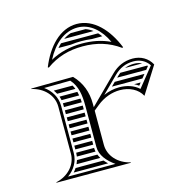

<svg xmlns="http://www.w3.org/2000/svg" viewBox="-93 -698 771 788"><g transform="rotate(-15 292.5 -304.0)"><path d="M255.6 -532C270 -534 284.8 -534.9 300 -534.9C315.1 -534.9 330 -533.9 344.4 -532H389.1C384.9 -537.8 380.4 -543.1 375.7 -548H218C212.8 -543.1 207.8 -537.8 202.9 -532ZM267.4 -578C256.2 -574.5 245.4 -569.1 235.2 -562H360C350.7 -569 340.8 -574.4 330.2 -578ZM300 -512.9C358.5 -512.9 408.8 -498.5 456 -464.6L460 -466.6C427.9 -546.3 372 -608 300 -608C228 -608 172.1 -546.3 140 -466.6L144 -464.6C191.2 -498.5 241.5 -512.9 300 -512.9ZM300 -524.9C250.6 -524.9 205.6 -514.4 164.8 -492C197.2 -554.5 244.2 -593 300 -593C352.8 -592.8 394.8 -553.7 419.5 -500C382.1 -517.5 343.3 -524.9 300 -524.9ZM404.1 -352H527.5L538.4 -365.5C537.7 -366.4 536.9 -367.2 536.2 -368H421.5C417.4 -364.8 413.4 -361.3 409.5 -357.4ZM390 -338 373.9 -322H503.4L516.3 -338ZM445.5 -382H518.1C508.6 -386.9 497.6 -389.4 485.2 -389.4C470.8 -389.4 457.7 -387 445.5 -382ZM492.2 -308H464.5C471.1 -304.8 477.3 -301.1 483.1 -296.7ZM162 -202H238V-218H162ZM162 -188V-172H238V-188ZM162 -158V-142H238V-158ZM162 -128V-112H238V-128ZM162 -292H237.6C237.4 -297.5 237 -302.8 236.5 -308H161.7C161.9 -305.4 162 -302.7 162 -300ZM162 -278V-262H238V-274C238 -275.3 238 -276.7 238 -278ZM162 -248V-232H238V-248ZM139 -368C142.8 -362.9 146.2 -357.6 149.1 -352H226.6C224.4 -357.6 221.9 -363 218.8 -368ZM155.3 -338C157.2 -332.8 158.7 -327.5 159.8 -322H234.6C233.7 -327.5 232.6 -332.8 231.2 -338ZM239.8 -82C238.7 -87.1 238.1 -92.5 238 -98H162C161.9 -92.6 161.4 -87.2 160.5 -82ZM243.9 -68H157.3C155.6 -62.5 153.5 -57.1 151.1 -52H251.9C248.7 -57.1 246.1 -62.5 243.9 -68ZM262 -38H143.3C139.6 -32.3 135.4 -26.9 130.9 -22H277.2C271.7 -27.2 266.5 -32.5 262 -38ZM140 -100C140 -52.2 102.9 -13.2 52 -2V0H368V-2C317.1 -13.2 280 -52.2 280 -100V-245.1L302 -263C333 -288.2 368.5 -299.7 401 -299.7C441.4 -299.7 477 -281.9 493 -251L565 -365C549.2 -394.8 519.6 -411.4 485.2 -411.4C449.7 -411.4 419.4 -398.2 394 -373L280 -259.8V-274C280 -323.8 264.3 -366.7 230 -402L52 -400V-398C102.9 -386.8 140 -347.8 140 -300ZM152 -100V-300C152 -336.8 132 -368.7 103.6 -388.6L214.9 -389.9C242.9 -359.2 248 -318.7 248 -274V-100C248 -63.8 272.8 -35.3 305.6 -12H104.4C133.5 -32.7 152 -63.9 152 -100ZM334.7 -297.2 402.5 -364.5C425.9 -387.7 452.8 -399.4 485.2 -399.4C513.5 -399.4 536.6 -387 551 -365.2L484.6 -282.6C462.9 -302.4 433.7 -311.7 401 -311.7C379.5 -311.7 356.7 -307 334.7 -297.2Z"/></g></svg>

Font: SortefaxS02
Style: Medium
Weight: 500
Designer: gluk
Foundry: gluk
Version: Version 0.261